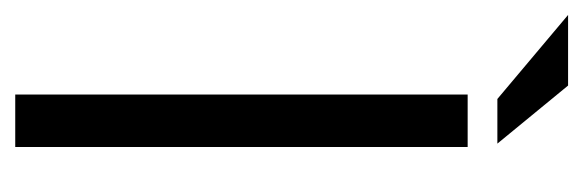

<svg xmlns="http://www.w3.org/2000/svg" viewBox="-342 -489 766 252"><g transform="rotate(90 41.0 -363.0)"><path d="M107.9 0H39.1V-593.8H107.9ZM27.3 -725.6 103.5 -632.8H44.9L-65.4 -725.6Z"/></g></svg>

Font: Meera
Style: Regular
Weight: 400
Designer: Hussain KH and Suresh P for Swathanthra Malayalam Computing (SMC)
Version: Version 7.0.0+20221109